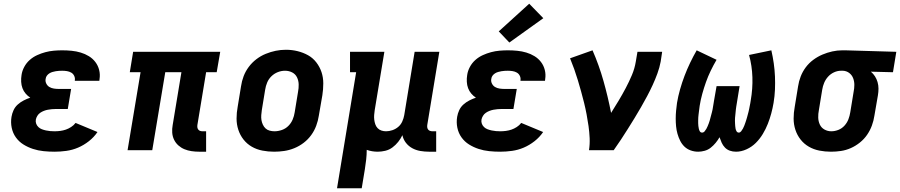

<svg xmlns="http://www.w3.org/2000/svg" viewBox="-20 -809 4847 1034"><path d="M274 8Q244 8 214.5 5Q185 2 157.5 -7Q130 -16 106 -31Q82 -46 65.5 -69Q49 -92 43 -121Q37 -150 42 -180Q45 -198 53 -215.5Q61 -233 75.5 -246Q90 -259 107.5 -268Q125 -277 143 -283Q129 -292 118 -305Q107 -318 101 -334Q95 -350 94 -368.5Q93 -387 96 -405Q99 -427 110.5 -448.5Q122 -470 140 -486Q158 -502 180 -512Q202 -522 224.5 -528Q247 -534 270 -536Q293 -538 315 -538Q341 -538 366 -535.5Q391 -533 414.5 -526Q438 -519 458.5 -506.5Q479 -494 493.5 -475Q508 -456 514 -432Q520 -408 516 -383Q516 -380 515.5 -378Q515 -376 515 -374H383Q383 -375 383 -375.5Q383 -376 383 -377Q385 -389 379.5 -400.5Q374 -412 363.5 -418Q353 -424 340.5 -426Q328 -428 315 -428Q307 -428 298 -427.5Q289 -427 280.5 -425.5Q272 -424 263 -421.5Q254 -419 246 -414Q238 -409 232.5 -401.5Q227 -394 226 -385Q223 -372 229 -359.5Q235 -347 246 -340.5Q257 -334 270.5 -332Q284 -330 298 -330H363L345 -222H280Q270 -222 259 -221Q248 -220 237.5 -218Q227 -216 216.5 -212Q206 -208 196.5 -201.5Q187 -195 181 -185Q175 -175 173 -165Q171 -153 175 -142.5Q179 -132 187 -124.5Q195 -117 205.5 -113Q216 -109 227.5 -106.5Q239 -104 250.5 -103Q262 -102 274 -102Q289 -102 304.5 -104Q320 -106 334.5 -111Q349 -116 363 -125Q377 -134 387 -147L505 -98Q486 -70 458.5 -48.5Q431 -27 400.5 -14Q370 -1 337.5 3.5Q305 8 274 8Z M1053 8Q1032 8 1011.5 5Q991 2 973 -5.5Q955 -13 940.5 -26Q926 -39 917.5 -56.5Q909 -74 907.5 -94.5Q906 -115 910 -136L957 -420H870L800 0H667L737 -420H679L697 -530H1166L1147 -420H1090L1043 -136Q1042 -129 1043 -122.5Q1044 -116 1048 -111Q1052 -106 1058 -104Q1064 -102 1071 -102H1090V8Z M1456 8Q1424 8 1393 2Q1362 -4 1336 -19Q1310 -34 1291.5 -57.5Q1273 -81 1263.5 -110Q1254 -139 1254 -170.5Q1254 -202 1260 -234L1278 -344Q1282 -372 1292 -398.5Q1302 -425 1319.5 -448.5Q1337 -472 1360.5 -490Q1384 -508 1411 -519Q1438 -530 1465 -535.5Q1492 -541 1520 -541Q1552 -541 1582.5 -533.5Q1613 -526 1639 -511.5Q1665 -497 1683.5 -473Q1702 -449 1711.5 -420.5Q1721 -392 1721 -360Q1721 -328 1716 -296L1697 -186Q1693 -159 1683 -132Q1673 -105 1656 -81.5Q1639 -58 1615.5 -40Q1592 -22 1565 -11Q1538 0 1510.5 4Q1483 8 1456 8ZM1458 -102Q1478 -102 1498 -109Q1518 -116 1533 -131Q1548 -146 1556 -165Q1564 -184 1567 -204L1585 -314Q1589 -334 1588.5 -354.5Q1588 -375 1579.5 -392.5Q1571 -410 1553.5 -419Q1536 -428 1515 -428Q1495 -428 1476 -420.5Q1457 -413 1442 -398.5Q1427 -384 1419 -365Q1411 -346 1408 -326L1390 -216Q1388 -203 1387 -189Q1386 -175 1388 -162.5Q1390 -150 1395.5 -138Q1401 -126 1410 -117.5Q1419 -109 1432 -105.5Q1445 -102 1458 -102Z M1795 205 1898 -420H1865V-530H2050L1998 -216Q1996 -203 1995 -190Q1994 -177 1995.5 -164.5Q1997 -152 2001 -140Q2005 -128 2013.5 -119Q2022 -110 2034 -106Q2046 -102 2059 -102Q2076 -102 2093.5 -108Q2111 -114 2125 -126Q2139 -138 2146.5 -155Q2154 -172 2157 -189L2213 -530H2346L2281 -136Q2280 -129 2281 -122.5Q2282 -116 2286 -111Q2290 -106 2296.5 -104Q2303 -102 2309 -102H2329V8H2291Q2267 8 2243.5 4Q2220 0 2200 -11Q2180 -22 2166 -40Q2152 -58 2147 -81Q2138 -62 2124.5 -45Q2111 -28 2093.5 -15Q2076 -2 2055 3Q2034 8 2014 8Q1999 8 1984 5.5Q1969 3 1955 -2Q1955 24 1952 50.5Q1949 77 1945 102L1928 205Z M2674 8Q2644 8 2614.5 5Q2585 2 2557.5 -7Q2530 -16 2506 -31Q2482 -46 2465.5 -69Q2449 -92 2443 -121Q2437 -150 2442 -180Q2445 -198 2453 -215.5Q2461 -233 2475.5 -246Q2490 -259 2507.5 -268Q2525 -277 2543 -283Q2529 -292 2518 -305Q2507 -318 2501 -334Q2495 -350 2494 -368.5Q2493 -387 2496 -405Q2499 -427 2510.5 -448.5Q2522 -470 2540 -486Q2558 -502 2580 -512Q2602 -522 2624.5 -528Q2647 -534 2670 -536Q2693 -538 2715 -538Q2741 -538 2766 -535.5Q2791 -533 2814.5 -526Q2838 -519 2858.5 -506.5Q2879 -494 2893.5 -475Q2908 -456 2914 -432Q2920 -408 2916 -383Q2916 -380 2915.5 -378Q2915 -376 2915 -374H2783Q2783 -375 2783 -375.5Q2783 -376 2783 -377Q2785 -389 2779.5 -400.5Q2774 -412 2763.5 -418Q2753 -424 2740.5 -426Q2728 -428 2715 -428Q2707 -428 2698 -427.5Q2689 -427 2680.5 -425.5Q2672 -424 2663 -421.5Q2654 -419 2646 -414Q2638 -409 2632.5 -401.5Q2627 -394 2626 -385Q2623 -372 2629 -359.5Q2635 -347 2646 -340.5Q2657 -334 2670.5 -332Q2684 -330 2698 -330H2763L2745 -222H2680Q2670 -222 2659 -221Q2648 -220 2637.5 -218Q2627 -216 2616.5 -212Q2606 -208 2596.5 -201.5Q2587 -195 2581 -185Q2575 -175 2573 -165Q2571 -153 2575 -142.5Q2579 -132 2587 -124.5Q2595 -117 2605.5 -113Q2616 -109 2627.5 -106.5Q2639 -104 2650.5 -103Q2662 -102 2674 -102Q2689 -102 2704.5 -104Q2720 -106 2734.5 -111Q2749 -116 2763 -125Q2777 -134 2787 -147L2905 -98Q2886 -70 2858.5 -48.5Q2831 -27 2800.5 -14Q2770 -1 2737.5 3.5Q2705 8 2674 8ZM2723 -580 2666 -640 2830 -789 2906 -711Z M3152 0Q3157 -33 3155.5 -65.5Q3154 -98 3149.5 -130Q3145 -162 3139 -193.5Q3133 -225 3125.5 -255.5Q3118 -286 3109.5 -316.5Q3101 -347 3092 -377Q3083 -407 3072.5 -436.5Q3062 -466 3050 -495L3171 -538Q3206 -458 3230 -373Q3254 -288 3271 -201Q3292 -234 3312 -267.5Q3332 -301 3350 -335Q3368 -369 3383 -404.5Q3398 -440 3404 -477L3413 -530H3546L3538 -477Q3532 -445 3520.5 -413.5Q3509 -382 3495 -351.5Q3481 -321 3465 -291Q3449 -261 3432 -231.5Q3415 -202 3397 -172.5Q3379 -143 3361 -114.5Q3343 -86 3324 -57Q3305 -28 3285 0Z M3740 8Q3719 8 3699.5 1Q3680 -6 3666 -19.5Q3652 -33 3643 -51Q3634 -69 3628.5 -88.5Q3623 -108 3621 -128.5Q3619 -149 3619 -170Q3619 -191 3621 -212.5Q3623 -234 3626 -255Q3632 -291 3642.5 -328Q3653 -365 3666.5 -400.5Q3680 -436 3696.5 -470.5Q3713 -505 3732 -538L3839 -487Q3822 -458 3807.5 -428Q3793 -398 3782 -367Q3771 -336 3762 -303.5Q3753 -271 3748 -239Q3747 -231 3746 -223.5Q3745 -216 3744 -208Q3743 -200 3742 -192Q3741 -184 3740.5 -176.5Q3740 -169 3740 -161Q3740 -153 3740 -145.5Q3740 -138 3741 -130.5Q3742 -123 3743.5 -115.5Q3745 -108 3749 -101.5Q3753 -95 3761 -95Q3769 -95 3774.5 -101.5Q3780 -108 3784 -115Q3788 -122 3791 -129.5Q3794 -137 3797 -144.5Q3800 -152 3802 -159.5Q3804 -167 3806 -174.5Q3808 -182 3810 -189.5Q3812 -197 3814 -204.5Q3816 -212 3817.5 -219.5Q3819 -227 3820 -234.5Q3821 -242 3822.5 -249.5Q3824 -257 3825 -265L3839 -345H3963L3950 -265Q3949 -257 3947.5 -249.5Q3946 -242 3945 -234.5Q3944 -227 3943 -219.5Q3942 -212 3941.5 -204.5Q3941 -197 3940 -189.5Q3939 -182 3938.5 -174.5Q3938 -167 3938 -159.5Q3938 -152 3938.5 -144.5Q3939 -137 3939.5 -129.5Q3940 -122 3941.5 -115Q3943 -108 3947 -101.5Q3951 -95 3959 -95Q3966 -95 3971.5 -102Q3977 -109 3981 -116.5Q3985 -124 3988 -131.5Q3991 -139 3993.5 -146.5Q3996 -154 3998.5 -161.5Q4001 -169 4003 -176.5Q4005 -184 4007 -191.5Q4009 -199 4011 -206.5Q4013 -214 4014.5 -222Q4016 -230 4017.5 -237.5Q4019 -245 4020.5 -252.5Q4022 -260 4023 -268Q4034 -331 4032 -393Q4030 -455 4014 -513L4134 -538Q4142 -503 4147 -468Q4152 -433 4153.5 -397.5Q4155 -362 4153.5 -326.5Q4152 -291 4146 -255Q4141 -226 4133.5 -198Q4126 -170 4115 -142Q4104 -114 4088 -87.5Q4072 -61 4050.5 -39.5Q4029 -18 4000.5 -5Q3972 8 3944 8Q3926 8 3910.5 2.5Q3895 -3 3884 -14.5Q3873 -26 3866.5 -40.5Q3860 -55 3855 -70Q3846 -54 3834 -39.5Q3822 -25 3807.5 -13.5Q3793 -2 3775 3Q3757 8 3740 8Z M4455 8Q4423 8 4392.5 2Q4362 -4 4336 -19Q4310 -34 4291.5 -57.5Q4273 -81 4263.5 -110Q4254 -139 4254 -170.5Q4254 -202 4260 -234L4278 -344Q4282 -371 4292 -397Q4302 -423 4319 -446Q4336 -469 4359.5 -486.5Q4383 -504 4409 -515Q4435 -526 4462 -532Q4489 -538 4516 -538Q4520 -538 4524.5 -538Q4529 -538 4533 -538L4807 -530L4789 -420L4670 -423Q4683 -412 4692 -398Q4701 -384 4706 -367Q4711 -350 4711 -332Q4711 -314 4708 -296L4689 -186Q4685 -159 4675.5 -133Q4666 -107 4650 -83.5Q4634 -60 4611 -41.5Q4588 -23 4562 -11.5Q4536 0 4509 4Q4482 8 4455 8ZM4457 -102Q4476 -102 4495 -109.5Q4514 -117 4528 -132.5Q4542 -148 4549 -166.5Q4556 -185 4559 -204L4577 -314Q4581 -333 4581 -352Q4581 -371 4574.5 -388Q4568 -405 4553.5 -416Q4539 -427 4520 -428H4515Q4513 -428 4511.5 -428Q4510 -428 4509 -428Q4490 -428 4471.5 -419.5Q4453 -411 4439.5 -396Q4426 -381 4418.5 -363Q4411 -345 4408 -326L4390 -216Q4386 -196 4386.5 -176Q4387 -156 4395 -138.5Q4403 -121 4420 -111.5Q4437 -102 4457 -102Z"/></svg>

Font: Iosevka Curly Slab XBdEx
Style: Italic
Weight: 800
Width: 7
Italic angle: -9°
Monospace: yes
Designer: Belleve Invis
Foundry: Belleve Invis
Version: Version 11.1.0; ttfautohint (v1.8.3)